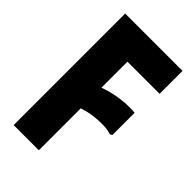

<svg xmlns="http://www.w3.org/2000/svg" viewBox="-214 -776 852 852"><g transform="rotate(45 212.5 -350.0)"><path d="M405 -700V-556H203V-393Q233 -404 265 -410.5Q297 -417 328 -419Q359 -421 386 -418V-279L376 -273Q355 -280 327.5 -281Q300 -282 268 -278Q236 -274 203 -263V0H45V-700Z"/></g></svg>

Font: Phudu Light
Style: Bold
Weight: 700
Version: Version 1.005;gftools[0.9.23]